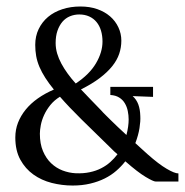

<svg xmlns="http://www.w3.org/2000/svg" viewBox="-20 -556 566 588"><path d="M409.7 -200.2Q410.6 -185.1 407.2 -163.6Q403.8 -142.1 394.5 -117.7Q402.8 -109.9 412.1 -101.6Q421.4 -93.3 432.1 -83.5Q466.3 -53.2 490.5 -39.1Q514.6 -24.9 526.4 -24.9V0H457Q449.7 0 426 -14.2Q402.3 -28.3 363.8 -62Q351.6 -46.4 336.2 -33Q320.8 -19.5 300.8 -9.5Q280.8 0.5 256.3 6.3Q231.9 12.2 202.6 12.2Q169.9 12.2 138.4 4.2Q106.9 -3.9 82.3 -21.5Q57.6 -39.1 42.2 -67.1Q26.9 -95.2 26.9 -134.8Q26.9 -159.2 35.2 -180.4Q43.5 -201.7 58.8 -220.5Q74.2 -239.3 95.9 -254.6Q117.7 -270 145 -281.7Q129.9 -300.3 118.9 -317.4Q107.9 -334.5 100.8 -351.1Q93.8 -367.7 90.8 -384.3Q87.9 -400.9 87.9 -418.5Q87.9 -445.3 98.4 -467Q108.9 -488.8 127.2 -504.2Q145.5 -519.5 170.9 -527.8Q196.3 -536.1 226.1 -536.1Q254.9 -536.1 277.8 -528.1Q300.8 -520 317.1 -505.9Q333.5 -491.7 342.5 -472.4Q351.6 -453.1 351.6 -431.6Q351.6 -410.6 345 -391.1Q338.4 -371.6 323.7 -353.3Q309.1 -335 285.6 -317.1Q262.2 -299.3 228 -282.2Q242.2 -267.1 257.6 -251.2Q272.9 -235.4 288.6 -219.2Q295.9 -210.9 304 -203.1Q312 -195.3 321 -186.3Q330.1 -177.2 341.3 -166.7Q352.5 -156.2 367.2 -142.6Q370.6 -155.8 372.3 -167.7Q374 -179.7 374 -189.9Q374 -203.1 371.3 -216.1Q368.7 -229 362.3 -239.7Q356 -250.5 345 -257.3Q334 -264.2 317.9 -265.1V-290H448.7V-259.3L386.2 -261.7Q397.9 -251.5 403.6 -236.1Q409.2 -220.7 409.7 -200.2ZM318.4 -103.5Q267.6 -152.8 229.2 -190.7Q190.9 -228.5 163.6 -259.8Q146 -249 134 -234.1Q122.1 -219.2 115 -203.6Q107.9 -188 105 -172.9Q102.1 -157.7 102.1 -146.5Q102.1 -115.7 111.6 -93.3Q121.1 -70.8 136.5 -56.2Q151.9 -41.5 171.6 -33.9Q191.4 -26.4 211.9 -25.4Q235.4 -24.4 254.9 -28.6Q274.4 -32.7 290 -40.8Q305.7 -48.8 317.9 -59.8Q330.1 -70.8 339.8 -83.5Q329.1 -92.3 318.4 -103.5ZM150.4 -424.3Q150.4 -408.2 155 -392.3Q159.7 -376.5 168 -361.1Q176.3 -345.7 187.5 -330.3Q198.7 -314.9 211.9 -300.3Q253.9 -328.1 273.9 -362.1Q293.9 -396 293.9 -428.7Q293.9 -446.8 289.3 -462.2Q284.7 -477.5 275.6 -488.5Q266.6 -499.5 253.2 -505.6Q239.7 -511.7 222.7 -511.7Q207.5 -511.7 194.1 -506.1Q180.7 -500.5 171.1 -489.3Q161.6 -478 156 -461.9Q150.4 -445.8 150.4 -424.3Z"/></svg>

Font: Parastoo Print
Style: Print
Weight: 400
Foundry: Saber Rastikerdar (saber.rastikerdar@gmail.com)
Version: Version 1.0.0-alpha5